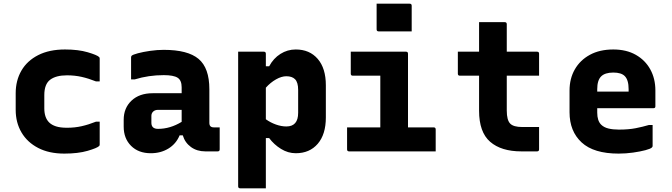

<svg xmlns="http://www.w3.org/2000/svg" viewBox="-20 -820 3640 1040"><path d="M332 -552Q404 -552 455 -537Q506 -522 517 -511Q520 -508 520 -503V-379H500Q460 -395 422.5 -403.5Q385 -412 343 -412Q283 -412 251.5 -388Q220 -364 220 -305V-233Q220 -183 246 -157Q260 -143 283.5 -135.5Q307 -128 343 -128Q385 -128 422.5 -136.5Q460 -145 500 -161H520V-37Q520 -32 517 -29Q506 -18 454.5 -3Q403 12 328 12Q246 12 187 -18.5Q128 -49 96.5 -102.5Q65 -156 65 -225V-315Q65 -384 96 -437.5Q127 -491 187 -521.5Q247 -552 332 -552Z M1114 -337V-155Q1114 -142 1120 -136Q1126 -130 1139 -130H1170V-11Q1170 0 1159 0H1092Q1047 0 1014.5 -23.5Q982 -47 970 -87H953Q934 -41 892.5 -15.5Q851 10 797 10Q730 10 690 -30Q650 -70 650 -134V-171Q650 -235 692.5 -275Q735 -315 807 -315H964V-347Q964 -385 942 -399Q920 -413 867 -413Q785 -413 710 -390H690V-508Q690 -515 693 -518Q699 -524 727 -531.5Q755 -539 793 -544.5Q831 -550 867 -550Q997 -550 1055.5 -501Q1114 -452 1114 -337ZM800 -155Q800 -122 836 -122Q902 -122 964 -160V-225H836Q819 -225 809 -215Q800 -206 800 -192Z M1270 -540H1409Q1420 -540 1420 -529V-461H1438Q1461 -504 1499 -528Q1537 -552 1582 -552Q1657 -552 1701 -501Q1745 -450 1745 -358V-184Q1745 -92 1701 -41Q1657 10 1582 10Q1540 10 1502 -13.5Q1464 -37 1438 -72H1420V200H1281Q1270 200 1270 189ZM1531 -407Q1505 -407 1475 -390Q1445 -373 1420 -345V-174Q1445 -156 1474.5 -145.5Q1504 -135 1531 -135Q1595 -135 1595 -209V-333Q1595 -374 1578 -391Q1562 -407 1531 -407Z M1860 -130H2040V-410H1891Q1880 -410 1880 -421V-540H2179Q2190 -540 2190 -529V-130H2329Q2340 -130 2340 -119V0H1871Q1860 0 1860 -11ZM2020 -800H2199Q2210 -800 2210 -789V-650H2031Q2020 -650 2020 -661Z M2900 -132V-11Q2900 0 2889 0H2804Q2695 0 2635 -52Q2575 -104 2575 -220V-410H2471Q2460 -410 2460 -421V-540H2575V-700H2714Q2725 -700 2725 -689V-540H2889Q2900 -540 2900 -529V-410H2725V-221Q2725 -169 2744 -150Q2762 -132 2809 -132Z M3302 -552Q3373 -552 3424 -523Q3475 -494 3502.5 -444Q3530 -394 3530 -330V-244Q3530 -234 3520 -234H3215V-210Q3215 -166 3236 -145Q3251 -130 3275.5 -124Q3300 -118 3332 -118Q3385 -118 3423 -125.5Q3461 -133 3495 -143H3515V-29Q3515 -25 3511 -21Q3504 -14 3476 -6.5Q3448 1 3409 6.5Q3370 12 3331 12Q3196 12 3130.5 -48.5Q3065 -109 3065 -212V-330Q3065 -394 3093.5 -444Q3122 -494 3175 -523Q3228 -552 3302 -552ZM3302 -427Q3257 -427 3236 -406Q3215 -385 3215 -337V-324H3385V-337Q3385 -387 3364 -408Q3345 -427 3302 -427Z"/></svg>

Font: Recursive Mn Lnr St XBd
Style: Regular
Weight: 800
Monospace: yes
Version: Version 1.079;hotconv 1.0.112;makeotfexe 2.5.65598; ttfautoh